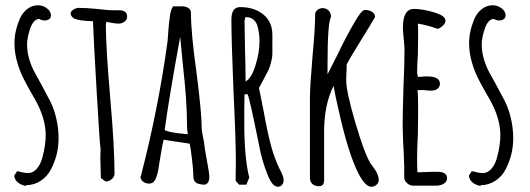

<svg xmlns="http://www.w3.org/2000/svg" viewBox="-20 -694 2018 731"><path d="M34 -25 45 -42Q51 -42 64 -38Q79 -35 87 -35Q105 -35 119.5 -51Q134 -67 141 -93Q154 -141 154 -179Q154 -245 112 -318L101 -337Q82 -370 69 -396Q56 -422 47 -452Q35 -491 35 -530Q35 -574 55 -622Q65 -645 83.5 -659.5Q102 -674 125 -674Q143 -674 158.5 -662.5Q174 -651 174 -635Q174 -626 167 -621Q160 -616 150 -616Q139 -616 129 -622Q107 -621 94 -583Q83 -548 83 -525Q83 -496 92 -466.5Q101 -437 115 -413L137 -373L172 -307Q186 -279 194.5 -242Q203 -205 203 -167Q203 -106 175 -51Q161 -23 135.5 -6Q110 11 79 11V14Q61 11 48.5 1Q36 -9 34 -25Z M364 -16 363 -55Q362 -72 362 -93L363 -127Q360 -138 348 -346Q336 -554 334 -613Q276 -615 260 -625Q249 -633 249 -643Q249 -651 259.5 -657.5Q270 -664 281 -664Q309 -664 349 -660Q387 -655 417 -655H425H433Q464 -655 464 -631Q464 -619 454 -611.5Q444 -604 431 -604Q422 -604 405 -607L385 -611L384 -606L383 -601Q383 -512 400 -317Q416 -134 416 -33Q416 -21 405.5 -12Q395 -3 382 -3Z M716 -24Q716 -54 706 -126L702 -147L603 -162Q597 -139 586 -69Q580 -20 567 -4Q560 5 547 5Q535 5 525 -2.5Q515 -10 515 -21L517 -26L518 -30Q584 -287 618 -537Q618 -541 619 -550.5Q620 -560 621 -578Q624 -615 627.5 -637Q631 -659 639 -670H673Q687 -670 697 -663.5Q707 -657 707 -645Q707 -569 728 -419Q748 -265 748 -203Q748 -197 753 -172Q758 -149 758 -142Q758 -135 768 -82Q777 -34 777 -20V-19Q777 3 761 9Q738 9 727 2Q716 -5 716 -24ZM692 -220Q692 -310 676 -450L666 -554Q623 -319 607 -199Q622 -189 695 -183Q692 -198 692 -220Z M998 -31Q977 -83 967 -138L960 -172Q931 -315 923 -335H911Q911 -306 910 -282V-227Q910 -93 929 -18L918 9H890L877 -6L878 -73Q878 -163 869 -346Q861 -541 861 -619Q861 -667 894 -667Q948 -667 982.5 -639Q1017 -611 1017 -561V-491Q1017 -476 1012 -456.5Q1007 -437 1001 -425L982 -389L966 -359L971 -335L985 -264Q999 -187 1012 -139Q1025 -91 1044 -52L1050 -40Q1060 -20 1060 -8Q1060 2 1054 9.5Q1048 17 1038 17Q1016 17 998 -31ZM968 -536Q968 -568 960 -596Q955 -612 943.5 -620.5Q932 -629 915 -629L913 -624L911 -615L913 -497Q915 -445 915 -384Q937 -395 952.5 -444.5Q968 -494 968 -536Z M1345 -33Q1306 -108 1268 -280Q1257 -327 1250 -367Q1214 -295 1214 -193V-8Q1214 15 1194 15Q1179 15 1169.5 6.5Q1160 -2 1160 -17V-320Q1160 -364 1170 -482Q1180 -585 1180 -644Q1188 -663 1209 -663Q1222 -663 1231 -654Q1240 -645 1240 -632V-629Q1227 -607 1227 -447V-411L1264 -484Q1298 -555 1328 -606Q1356 -656 1369 -656Q1385 -656 1396.5 -649Q1408 -642 1408 -629L1384 -589Q1309 -468 1300 -449Q1300 -432 1299 -419L1298 -389Q1298 -346 1332.5 -228.5Q1367 -111 1390 -73L1403 -55Q1422 -29 1422 -9Q1422 2 1413.5 9.5Q1405 17 1394 17Q1371 17 1345 -33Z M1519 -18V-44V-64Q1518 -73 1518 -85Q1518 -106 1515 -149L1513 -213Q1513 -262 1516 -359Q1520 -446 1520 -505Q1520 -519 1517 -547Q1514 -576 1514 -589Q1514 -660 1556 -660Q1589 -660 1632.5 -647Q1676 -634 1676 -616Q1676 -606 1667.5 -597.5Q1659 -589 1647 -584Q1605 -599 1571 -604Q1572 -589 1572 -561Q1572 -521 1571 -489Q1568 -441 1568 -417L1571 -401L1587 -402Q1595 -403 1607 -403Q1655 -403 1655 -375Q1655 -364 1646 -356.5Q1637 -349 1623 -349Q1605 -349 1595 -351H1570Q1572 -325 1572 -275Q1572 -225 1571 -185Q1568 -124 1568 -94Q1568 -38 1570 -38L1603 -39Q1620 -40 1644 -40Q1682 -40 1682 -16Q1682 -2 1669.5 5.5Q1657 13 1639 13H1554Q1541 13 1530.5 4Q1520 -5 1519 -18Z M1765 -25 1776 -42Q1782 -42 1795 -38Q1810 -35 1818 -35Q1836 -35 1850.5 -51Q1865 -67 1872 -93Q1885 -141 1885 -179Q1885 -245 1843 -318L1832 -337Q1813 -370 1800 -396Q1787 -422 1778 -452Q1766 -491 1766 -530Q1766 -574 1786 -622Q1796 -645 1814.5 -659.5Q1833 -674 1856 -674Q1874 -674 1889.5 -662.5Q1905 -651 1905 -635Q1905 -626 1898 -621Q1891 -616 1881 -616Q1870 -616 1860 -622Q1838 -621 1825 -583Q1814 -548 1814 -525Q1814 -496 1823 -466.5Q1832 -437 1846 -413L1868 -373L1903 -307Q1917 -279 1925.5 -242Q1934 -205 1934 -167Q1934 -106 1906 -51Q1892 -23 1866.5 -6Q1841 11 1810 11V14Q1792 11 1779.5 1Q1767 -9 1765 -25Z"/></svg>

Font: Amatic SC
Style: Bold
Weight: 700
Designer: Multiple Designers
Foundry: Vernon Adams
Version: Version 2.505